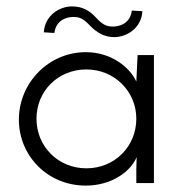

<svg xmlns="http://www.w3.org/2000/svg" viewBox="-20 -572 569 600"><path d="M39 -198C39 -86 128 8 248 8C330 8 389 -37 407 -81C407 -69 406 -56 406 -41V0H461V-400H410L406 -317C387 -360 329 -409 248 -409C133 -409 39 -314 39 -198ZM94 -201C94 -288 162 -355 250 -355C338 -355 406 -286 406 -201C406 -114 338 -46 250 -46C162 -46 94 -114 94 -201ZM262 -491C283 -470 306 -456 337 -456C376 -456 422 -484 425 -537L392 -539C387 -498 353 -489 333 -489C314 -489 301 -494 280 -517C259 -540 236 -552 205 -552C166 -552 120 -524 117 -471L150 -469C155 -510 189 -519 209 -519C228 -519 241 -514 262 -491Z"/></svg>

Font: Josefin Sans
Style: Regular
Weight: 400
Designer: Santiago Orozco
Foundry: Typemade
Version: 1.000